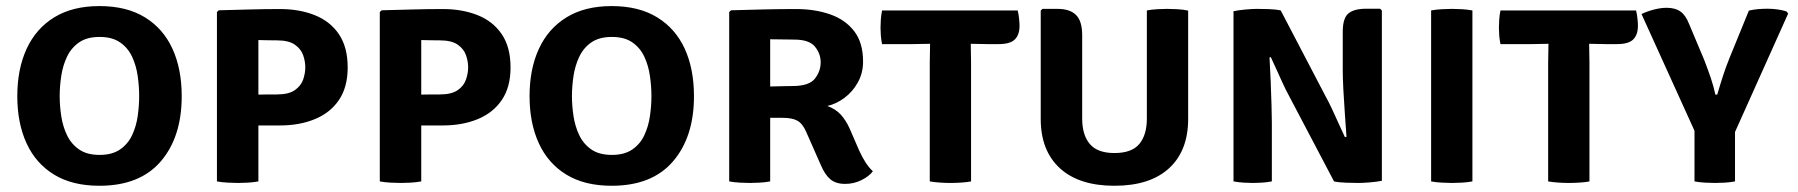

<svg xmlns="http://www.w3.org/2000/svg" viewBox="-20 -582 5768 616"><path d="M35.5 -273.5Q35.5 -360.5 65.5 -425.5Q95.5 -490.5 154.2 -526.5Q213 -562.5 299 -562.5Q386 -562.5 444.8 -526.5Q503.5 -490.5 533.2 -425.8Q563 -361 563 -273.5Q563 -142.5 495.8 -64.2Q428.5 14 299 14Q212 14 153.5 -21.8Q95 -57.5 65.2 -122.2Q35.5 -187 35.5 -273.5ZM171.5 -273.5Q171.5 -242.5 176.5 -209.5Q181.5 -176.5 195 -148.2Q208.5 -120 233.8 -102.5Q259 -85 299.5 -85Q340 -85 365.2 -102.5Q390.5 -120 403.8 -148.2Q417 -176.5 421.8 -209.5Q426.5 -242.5 426.5 -273.5Q426.5 -305 421.8 -338.2Q417 -371.5 403.8 -400Q390.5 -428.5 365.2 -446Q340 -463.5 299.5 -463.5Q259 -463.5 233.8 -446Q208.5 -428.5 195 -400Q181.5 -371.5 176.5 -338.2Q171.5 -305 171.5 -273.5Z M1095.5 -365.5Q1095.5 -302.5 1067.5 -261.2Q1039.5 -220 990.2 -199.8Q941 -179.5 878 -179.5H809V0Q792.5 3 775 4Q757.5 5 743.5 5Q731.5 5 711.5 4Q691.5 3 676 0V-543.5L682 -549Q724.5 -550 776.2 -551.5Q828 -553 878 -553Q941 -553 990.2 -533.2Q1039.5 -513.5 1067.5 -472Q1095.5 -430.5 1095.5 -365.5ZM809 -453.5V-278.5Q827 -279 843.8 -279Q860.5 -279 868.5 -279Q906.5 -279 926.2 -293Q946 -307 952.8 -327.2Q959.5 -347.5 959.5 -366Q959.5 -384.5 952.8 -404.5Q946 -424.5 926.2 -438.5Q906.5 -452.5 868.5 -452.5Q853.5 -452.5 841 -452.8Q828.5 -453 809 -453.5Z M1618 -365.5Q1618 -302.5 1590 -261.2Q1562 -220 1512.8 -199.8Q1463.5 -179.5 1400.5 -179.5H1331.5V0Q1315 3 1297.5 4Q1280 5 1266 5Q1254 5 1234 4Q1214 3 1198.5 0V-543.5L1204.5 -549Q1247 -550 1298.8 -551.5Q1350.5 -553 1400.5 -553Q1463.5 -553 1512.8 -533.2Q1562 -513.5 1590 -472Q1618 -430.5 1618 -365.5ZM1331.5 -453.5V-278.5Q1349.5 -279 1366.2 -279Q1383 -279 1391 -279Q1429 -279 1448.8 -293Q1468.5 -307 1475.2 -327.2Q1482 -347.5 1482 -366Q1482 -384.5 1475.2 -404.5Q1468.5 -424.5 1448.8 -438.5Q1429 -452.5 1391 -452.5Q1376 -452.5 1363.5 -452.8Q1351 -453 1331.5 -453.5Z M1679 -273.5Q1679 -360.5 1709 -425.5Q1739 -490.5 1797.8 -526.5Q1856.5 -562.5 1942.5 -562.5Q2029.5 -562.5 2088.2 -526.5Q2147 -490.5 2176.8 -425.8Q2206.5 -361 2206.5 -273.5Q2206.5 -142.5 2139.2 -64.2Q2072 14 1942.5 14Q1855.5 14 1797 -21.8Q1738.5 -57.5 1708.8 -122.2Q1679 -187 1679 -273.5ZM1815 -273.5Q1815 -242.5 1820 -209.5Q1825 -176.5 1838.5 -148.2Q1852 -120 1877.2 -102.5Q1902.5 -85 1943 -85Q1983.5 -85 2008.8 -102.5Q2034 -120 2047.2 -148.2Q2060.5 -176.5 2065.2 -209.5Q2070 -242.5 2070 -273.5Q2070 -305 2065.2 -338.2Q2060.5 -371.5 2047.2 -400Q2034 -428.5 2008.8 -446Q1983.5 -463.5 1943 -463.5Q1902.5 -463.5 1877.2 -446Q1852 -428.5 1838.5 -400Q1825 -371.5 1820 -338.2Q1815 -305 1815 -273.5Z M2749 -384.5Q2749 -347.5 2732.2 -317.5Q2715.5 -287.5 2689.2 -268Q2663 -248.5 2634.5 -242Q2660.5 -232.5 2677 -214.8Q2693.5 -197 2706 -169.5L2737 -98Q2746 -78 2757 -61Q2768 -44 2780.5 -32.5Q2768.5 -16.5 2744 -4.2Q2719.5 8 2691.5 8Q2661.5 8 2644 -6.8Q2626.5 -21.5 2613 -53.5L2566.5 -159Q2555 -185.5 2538.2 -194.8Q2521.5 -204 2491 -204H2451V0Q2435 3 2417.2 4Q2399.5 5 2386 5Q2373.5 5 2354.2 4Q2335 3 2319.5 0V-543.5L2325.5 -549Q2382 -550.5 2432.5 -551.8Q2483 -553 2533.5 -553Q2594.5 -553 2643.2 -536Q2692 -519 2720.5 -482Q2749 -445 2749 -384.5ZM2451 -456V-304.5Q2473 -305 2492.5 -305.5Q2512 -306 2522.5 -306Q2576 -306 2594.5 -329.8Q2613 -353.5 2613 -382Q2613 -410 2594.5 -432.5Q2576 -455 2528 -455Q2509 -455 2490 -455.5Q2471 -456 2451 -456Z M2963 -381Q2963 -397.5 2963.5 -411Q2964 -424.5 2964 -441.5Q2954 -441.5 2936.2 -441Q2918.5 -440.5 2908.5 -440.5H2810Q2807 -455 2806 -468.5Q2805 -482 2805 -493Q2805 -504.5 2806 -519.2Q2807 -534 2810 -548.5H3245Q3248 -537 3249.5 -522.8Q3251 -508.5 3251 -499Q3251 -470.5 3236 -455.5Q3221 -440.5 3184 -440.5H3148Q3138 -440.5 3121 -441Q3104 -441.5 3094.5 -441.5Q3094.5 -424.5 3095 -411Q3095.5 -397.5 3095.5 -381V0Q3084 2.5 3064 3.8Q3044 5 3029.5 5Q3015.5 5 2996 3.8Q2976.5 2.5 2963 0Z M3792 -200.5Q3792 -98.5 3730.8 -42.2Q3669.5 14 3555.5 14Q3442 14 3380.5 -42.2Q3319 -98.5 3319 -200.5V-548L3324.5 -553.5H3373.5Q3412.5 -553.5 3432.2 -534Q3452 -514.5 3452 -469V-201.5Q3452 -149 3476.5 -120Q3501 -91 3555.5 -91Q3611 -91 3635.2 -120Q3659.5 -149 3659.5 -201.5V-548.5Q3675.5 -551.5 3693 -552.5Q3710.5 -553.5 3724 -553.5Q3736.5 -553.5 3756.5 -552.5Q3776.5 -551.5 3792 -548Z M4113 -279.5Q4106 -292 4095.2 -315.5Q4084.5 -339 4073.8 -362.5Q4063 -386 4057 -399L4053 -397.5Q4055 -362.5 4056.8 -320.8Q4058.5 -279 4059.5 -243Q4060.5 -207 4060.5 -189.5V0Q4044 3 4028.5 4Q4013 5 4000.5 5Q3988 5 3970.8 4Q3953.5 3 3937.5 0V-546Q3953.5 -549.5 3976.2 -551.5Q3999 -553.5 4013 -553.5Q4027 -553.5 4050.2 -552.8Q4073.5 -552 4089 -548.5L4235 -269Q4242 -257 4253.8 -231.8Q4265.5 -206.5 4277 -181Q4288.5 -155.5 4295 -142L4300 -143Q4298 -173 4295 -213.8Q4292 -254.5 4290 -293Q4288 -331.5 4288 -354.5V-480Q4288 -524 4306.2 -539Q4324.5 -554 4363 -554H4408L4413.5 -548V-2Q4397 1.5 4374.2 3.2Q4351.5 5 4338.5 5Q4324.5 5 4300 4.2Q4275.5 3.5 4260 0Z M4571.5 -548.5Q4587 -551.5 4606.8 -552.5Q4626.5 -553.5 4639 -553.5Q4652.5 -553.5 4670.2 -552.5Q4688 -551.5 4704 -548.5V0Q4688 3 4670.2 4Q4652.5 5 4639 5Q4626.5 5 4606.8 4Q4587 3 4571.5 0Z M4947 -381Q4947 -397.5 4947.5 -411Q4948 -424.5 4948 -441.5Q4938 -441.5 4920.2 -441Q4902.5 -440.5 4892.5 -440.5H4794Q4791 -455 4790 -468.5Q4789 -482 4789 -493Q4789 -504.5 4790 -519.2Q4791 -534 4794 -548.5H5229Q5232 -537 5233.5 -522.8Q5235 -508.5 5235 -499Q5235 -470.5 5220 -455.5Q5205 -440.5 5168 -440.5H5132Q5122 -440.5 5105 -441Q5088 -441.5 5078.5 -441.5Q5078.5 -424.5 5079 -411Q5079.5 -397.5 5079.5 -381V0Q5068 2.5 5048 3.8Q5028 5 5013.5 5Q4999.5 5 4980 3.8Q4960.5 2.5 4947 0Z M5591 -548Q5606 -551.5 5621.5 -552.8Q5637 -554 5650 -554Q5666.5 -554 5682.8 -551.8Q5699 -549.5 5711.5 -545.5L5717 -538.5L5546.5 -158.5V0Q5531 3 5513.8 4Q5496.5 5 5482.5 5Q5470 5 5451 4Q5432 3 5416.5 0V-162.5L5246.5 -537Q5265.5 -546 5287 -551.5Q5308.5 -557 5327 -557Q5354.5 -557 5371.2 -545.2Q5388 -533.5 5399 -505.5L5448 -389Q5460.5 -356.5 5469 -331.2Q5477.5 -306 5483.5 -278.5H5489.5Q5498.5 -309.5 5508.2 -339.5Q5518 -369.5 5530.5 -400Z"/></svg>

Font: Signika SC SemiBold
Style: Regular
Weight: 600
Designer: Anna Giedryś
Foundry: Anna Giedryś
Version: Version 2.000; ttfautohint (v1.8.3) -l 8 -r 50 -G 200 -x 9 -